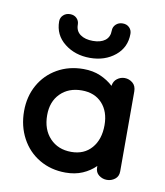

<svg xmlns="http://www.w3.org/2000/svg" viewBox="-60 -496 480 557"><g transform="rotate(10 180.0 -217.5)"><path d="M169 10Q126 10 92 -10Q58 -30 39 -65.5Q20 -101 20 -145Q20 -188 39 -222Q58 -256 92 -275.5Q126 -295 169 -295Q197 -295 219 -285.5Q241 -276 257 -261Q259 -275 269 -282.5Q279 -290 291 -290Q304 -290 314.5 -281.5Q325 -273 325 -256V-21Q325 -6 314.5 2Q304 10 291 10Q278 10 267.5 2Q257 -6 257 -21V-25Q241 -9 219 0.5Q197 10 169 10ZM175 -52Q213 -52 235 -77.5Q257 -103 257 -145Q257 -185 235 -209Q213 -233 175 -233Q136 -233 112 -209Q88 -185 88 -145Q88 -103 112 -77.5Q136 -52 175 -52ZM75 -419Q75 -430 83 -437.5Q91 -445 103 -445Q115 -445 122.5 -437.5Q130 -430 130 -419Q130 -400 144 -390Q158 -380 181 -380Q204 -380 217 -390Q230 -400 230 -419Q230 -430 238 -437.5Q246 -445 258 -445Q270 -445 277.5 -437.5Q285 -430 285 -419Q285 -379 255 -354.5Q225 -330 181 -330Q137 -330 106 -354.5Q75 -379 75 -419Z"/></g></svg>

Font: Dongle
Style: Regular
Weight: 400
Designer: Yanghee Ryu
Foundry: Yanghee Ryu
Version: Version 2.000